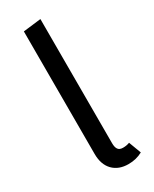

<svg xmlns="http://www.w3.org/2000/svg" viewBox="-198 -800 690 862"><g transform="rotate(-30 147.0 -369.0)"><path d="M86 -104V-739L178 -750V-106Q178 -85 185.5 -74.5Q193 -64 211 -64Q230 -64 245 -70L269 -6Q236 12 196 12Q145 12 115.5 -18.5Q86 -49 86 -104Z"/></g></svg>

Font: Fira GO
Style: Regular
Weight: 400
Designer: Carrois Corporate
Foundry: Carrois Corporate GbR
Version: Version 0.300